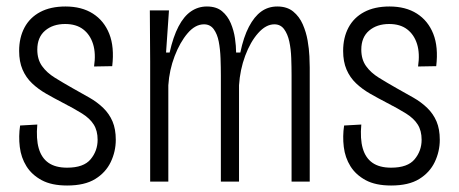

<svg xmlns="http://www.w3.org/2000/svg" viewBox="-20 -560 1414 592"><path d="M187 12Q139 12 108.5 -4.5Q78 -21 61.5 -47.5Q45 -74 41 -107Q37 -140 42 -173L95 -176Q91 -132 99.5 -102.5Q108 -73 129.5 -58Q151 -43 187 -43Q238 -43 259.5 -69Q281 -95 281 -129Q281 -157 269 -176Q257 -195 233 -210Q209 -225 174 -243Q147 -257 122.5 -271Q98 -285 79 -303Q60 -321 49.5 -345.5Q39 -370 39 -403Q39 -444 55.5 -475Q72 -506 104 -523Q136 -540 182 -540Q232 -540 266.5 -518Q301 -496 317 -455.5Q333 -415 326 -356L270 -355Q276 -395 267 -424Q258 -453 236.5 -469.5Q215 -486 181 -486Q143 -486 119 -465.5Q95 -445 95 -407Q95 -377 109.5 -356.5Q124 -336 149 -320.5Q174 -305 204 -288Q231 -273 255.5 -259Q280 -245 298.5 -227Q317 -209 327 -185.5Q337 -162 337 -129Q337 -93 321.5 -60.5Q306 -28 273.5 -8Q241 12 187 12Z M443 0V-370L442 -528H501L492 -398H503Q514 -447 530.5 -478.5Q547 -510 569 -525Q591 -540 618 -540Q647 -540 664.5 -525.5Q682 -511 691.5 -488.5Q701 -466 704.5 -442Q708 -418 708 -398H721Q731 -446 747.5 -477.5Q764 -509 785.5 -524.5Q807 -540 835 -540Q865 -540 884 -524.5Q903 -509 913.5 -485Q924 -461 928.5 -435Q933 -409 934 -386.5Q935 -364 935 -352V0H879V-328Q879 -353 878 -381Q877 -409 872 -432Q867 -455 856 -470Q845 -485 826 -485Q800 -485 776 -458Q752 -431 736 -388Q720 -345 717 -297V0H661V-327Q661 -352 660 -380Q659 -408 654.5 -431.5Q650 -455 639 -470Q628 -485 609 -485Q582 -485 558.5 -457.5Q535 -430 518.5 -387Q502 -344 499 -297V0Z M1186 12Q1138 12 1107.5 -4.5Q1077 -21 1060.5 -47.5Q1044 -74 1040 -107Q1036 -140 1041 -173L1094 -176Q1090 -132 1098.5 -102.5Q1107 -73 1128.5 -58Q1150 -43 1186 -43Q1237 -43 1258.5 -69Q1280 -95 1280 -129Q1280 -157 1268 -176Q1256 -195 1232 -210Q1208 -225 1173 -243Q1146 -257 1121.5 -271Q1097 -285 1078 -303Q1059 -321 1048.5 -345.5Q1038 -370 1038 -403Q1038 -444 1054.5 -475Q1071 -506 1103 -523Q1135 -540 1181 -540Q1231 -540 1265.5 -518Q1300 -496 1316 -455.5Q1332 -415 1325 -356L1269 -355Q1275 -395 1266 -424Q1257 -453 1235.5 -469.5Q1214 -486 1180 -486Q1142 -486 1118 -465.5Q1094 -445 1094 -407Q1094 -377 1108.5 -356.5Q1123 -336 1148 -320.5Q1173 -305 1203 -288Q1230 -273 1254.5 -259Q1279 -245 1297.5 -227Q1316 -209 1326 -185.5Q1336 -162 1336 -129Q1336 -93 1320.5 -60.5Q1305 -28 1272.5 -8Q1240 12 1186 12Z"/></svg>

Font: Bricolage Grotesque Condensed ExtraLight
Style: Regular
Weight: 250
Width: 3
Designer: Mathieu Triay
Foundry: Atelier Triay
Version: Version 1.000;gftools[0.9.30]